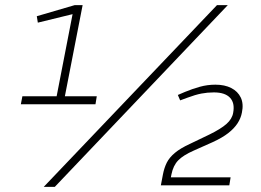

<svg xmlns="http://www.w3.org/2000/svg" viewBox="-20 -720 1016 746"><path d="M195 -320 262 -665 127 -632 123 -657 270 -700H301L227 -320ZM67 -346H356L351 -315H61ZM150 6 823 -700H865L193 6ZM605 0 613 -42Q618 -68 628 -88Q638 -108 659.5 -126Q681 -144 718 -161L793 -197Q838 -219 860 -238.5Q882 -258 886 -282Q893 -320 873.5 -340.5Q854 -361 811 -361Q786 -361 762.5 -356.5Q739 -352 707 -340L680 -330L671 -351L699 -363Q728 -375 757 -383Q786 -391 817 -391Q853 -391 878.5 -378Q904 -365 915.5 -341Q927 -317 920 -283Q916 -261 903 -241Q890 -221 867 -203Q844 -185 807 -168L733 -135Q692 -117 672.5 -97Q653 -77 646 -42L642 -21L636 -31H876L871 0Z"/></svg>

Font: REM Thin
Style: Italic
Weight: 250
Italic angle: -11°
Designer: Octavio Pardo
Foundry: Ashler Design
Version: Version 1.005;gftools[0.9.28]